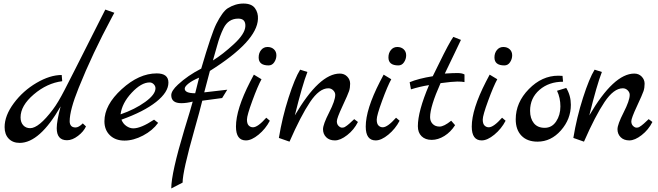

<svg xmlns="http://www.w3.org/2000/svg" viewBox="-20 -793 3714 1083"><path d="M574 -739 625 -721 611 -695Q501 -490 424 -298Q373 -172 373 -109Q373 -93 381 -83.5Q389 -74 406.5 -74Q424 -74 447 -97L465 -80Q452 -51 420 -26.5Q388 -2 358 -2Q300 -2 300 -70Q300 -110 322 -193Q204 13 91 13Q52 13 29 -11Q6 -35 6 -76Q6 -141 58 -211Q110 -281 186 -325.5Q262 -370 328 -370L331 -335Q245 -324 170.5 -260.5Q96 -197 96 -131Q96 -103 111 -86.5Q126 -70 150 -70Q199 -70 278 -175Q307 -213 344.5 -286Q382 -359 404.5 -403.5Q427 -448 448.5 -490.5Q470 -533 505 -602.5Q540 -672 574 -739Z M849 -118 872 -100Q841 -57 787 -28.5Q733 0 682 0Q631 0 600 -30Q569 -60 569 -109Q569 -201 666.5 -290Q764 -379 864 -379Q930 -379 930 -327Q930 -273 860.5 -218Q791 -163 665 -118Q674 -95 693 -82Q712 -69 732 -69Q775 -69 849 -118ZM660 -148Q741 -176 799 -218Q857 -260 857 -295Q857 -308 847 -318Q837 -328 824 -328Q777 -328 722.5 -269.5Q668 -211 660 -148Z M1164 -393 1132 -272 1262 -287 1233 -240 1121 -225Q1108 -171 1077 -62Q1010 174 1010 237L946 270Q946 184 1020 -62Q1058 -185 1067 -220Q1032 -211 1003 -211Q946 -211 946 -256Q946 -281 984 -316Q1039 -367 1115 -406Q1174 -607 1200 -658Q1235 -727 1264 -746Q1307 -773 1353 -773Q1399 -773 1418 -747Q1437 -721 1435 -686Q1430 -560 1164 -393ZM1324 -688Q1268 -688 1241 -634Q1220 -592 1204 -533Q1188 -474 1181 -452Q1236 -486 1299 -544Q1362 -602 1364 -645Q1366 -688 1324 -688ZM1081 -267 1103 -355Q1065 -339 1043.5 -322Q1022 -305 1022 -293Q1022 -267 1081 -267Z M1495 -424Q1439 -424 1439 -469Q1439 -494 1453 -511Q1467 -528 1489 -528Q1511 -528 1525 -515Q1539 -502 1539 -481Q1539 -460 1527 -442Q1515 -424 1495 -424ZM1482 -129 1502 -112Q1478 -66 1438.5 -33.5Q1399 -1 1367 -1Q1311 -1 1311 -79Q1311 -176 1391 -332Q1409 -366 1412 -372L1455 -346Q1434 -308 1403.5 -225Q1373 -142 1373 -118.5Q1373 -95 1383 -85Q1393 -75 1407 -75Q1434 -75 1482 -129Z M1978 -121 1999 -105Q1977 -61 1938.5 -31Q1900 -1 1869 -1Q1838 -1 1820 -19Q1802 -37 1802 -64Q1802 -91 1836.5 -158.5Q1871 -226 1871 -258Q1871 -272 1859.5 -283.5Q1848 -295 1832 -295Q1781 -295 1729 -217.5Q1677 -140 1613 6L1553 -15Q1572 -131 1607.5 -241.5Q1643 -352 1673 -400L1714 -387Q1686 -316 1643 -142Q1781 -378 1897 -378Q1922 -378 1938.5 -361Q1955 -344 1955 -321Q1955 -298 1949 -279.5Q1943 -261 1911.5 -193.5Q1880 -126 1880 -109Q1880 -92 1890 -82.5Q1900 -73 1909 -73Q1918 -73 1924 -76Q1930 -79 1937.5 -85Q1945 -91 1951 -96Q1957 -101 1965.5 -109.5Q1974 -118 1978 -121Z M2227 -424Q2171 -424 2171 -469Q2171 -494 2185 -511Q2199 -528 2221 -528Q2243 -528 2257 -515Q2271 -502 2271 -481Q2271 -460 2259 -442Q2247 -424 2227 -424ZM2214 -129 2234 -112Q2210 -66 2170.5 -33.5Q2131 -1 2099 -1Q2043 -1 2043 -79Q2043 -176 2123 -332Q2141 -366 2144 -372L2187 -346Q2166 -308 2135.5 -225Q2105 -142 2105 -118.5Q2105 -95 2115 -85Q2125 -75 2139 -75Q2166 -75 2214 -129Z M2525 -112 2547 -87Q2522 -48 2486.5 -26Q2451 -4 2415 -4Q2379 -4 2358 -24.5Q2337 -45 2337 -81Q2337 -165 2400 -313Q2349 -305 2298 -289L2291 -328L2290 -329Q2340 -350 2421 -363Q2429 -378 2457 -436Q2513 -551 2537 -585L2580 -568Q2570 -546 2545 -494.5Q2520 -443 2489 -378Q2534 -381 2560 -381Q2586 -381 2600 -373V-330Q2586 -333 2559.5 -333Q2533 -333 2465 -324Q2406 -192 2406 -132Q2406 -109 2420.5 -94Q2435 -79 2459.5 -79Q2484 -79 2525 -112Z M2825 -424Q2769 -424 2769 -469Q2769 -494 2783 -511Q2797 -528 2819 -528Q2841 -528 2855 -515Q2869 -502 2869 -481Q2869 -460 2857 -442Q2845 -424 2825 -424ZM2812 -129 2832 -112Q2808 -66 2768.5 -33.5Q2729 -1 2697 -1Q2641 -1 2641 -79Q2641 -176 2721 -332Q2739 -366 2742 -372L2785 -346Q2764 -308 2733.5 -225Q2703 -142 2703 -118.5Q2703 -95 2713 -85Q2723 -75 2737 -75Q2764 -75 2812 -129Z M3174 -297Q3200 -254 3200 -202Q3200 -121 3144 -57.5Q3088 6 3012 6Q2954 6 2921.5 -27.5Q2889 -61 2889 -120Q2889 -215 2963 -290.5Q3037 -366 3129 -366Q3146 -366 3153 -365L3156 -332Q3076 -332 3023 -286Q2970 -240 2970 -168Q2970 -125 2991 -98.5Q3012 -72 3052.5 -72Q3093 -72 3117 -108Q3141 -144 3141 -192.5Q3141 -241 3122 -281Z M3639 -121 3660 -105Q3638 -61 3599.5 -31Q3561 -1 3530 -1Q3499 -1 3481 -19Q3463 -37 3463 -64Q3463 -91 3497.5 -158.5Q3532 -226 3532 -258Q3532 -272 3520.5 -283.5Q3509 -295 3493 -295Q3442 -295 3390 -217.5Q3338 -140 3274 6L3214 -15Q3233 -131 3268.5 -241.5Q3304 -352 3334 -400L3375 -387Q3347 -316 3304 -142Q3442 -378 3558 -378Q3583 -378 3599.5 -361Q3616 -344 3616 -321Q3616 -298 3610 -279.5Q3604 -261 3572.5 -193.5Q3541 -126 3541 -109Q3541 -92 3551 -82.5Q3561 -73 3570 -73Q3579 -73 3585 -76Q3591 -79 3598.5 -85Q3606 -91 3612 -96Q3618 -101 3626.5 -109.5Q3635 -118 3639 -121Z"/></svg>

Font: Marck Script
Style: Regular
Weight: 400
Designer: Denis Masharov, Marck Fogel
Foundry: Denis Masharov
Version: Version 1.002